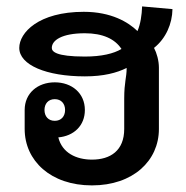

<svg xmlns="http://www.w3.org/2000/svg" viewBox="-20 -553 573 590"><path d="M148.3 -248.3C168.3 -248.3 180 -234.2 180 -215C180 -195.8 168.3 -181.7 148.3 -181.7C128.3 -181.7 116.7 -195.8 116.7 -215C116.7 -234.2 128.3 -248.3 148.3 -248.3ZM148.3 -300C95.8 -300 55.8 -266.7 55.8 -215V-156.7C55.8 -59.2 135.8 16.7 262.5 16.7C389.2 16.7 468.3 -59.2 468.3 -156.7V-345C468.3 -366.7 461.7 -390 453.3 -405.8C490 -435 509.2 -480 510 -525L416.7 -533.3C415.8 -506.7 411.7 -479.2 402.5 -457.5C374.2 -485 321.7 -516.7 237.5 -516.7C98.3 -516.7 39.2 -452.5 39.2 -405.8C39.2 -353.3 122.5 -318.3 240.8 -318.3C298.3 -318.3 339.2 -329.2 369.2 -344.2C369.2 -314.2 361.7 -301.7 361.7 -250V-156.7C361.7 -90 319.2 -62.5 262.5 -62.5C214.2 -62.5 170.8 -83.3 159.2 -130.8C206.7 -135 240.8 -166.7 240.8 -215C240.8 -266.7 200.8 -300 148.3 -300ZM139.2 -405.8C139.2 -429.2 170 -450.8 240.8 -450.8C295.8 -450.8 333.3 -433.3 353.3 -402.5C329.2 -388.3 292.5 -379.2 240.8 -379.2C150.8 -379.2 139.2 -395 139.2 -405.8Z"/></svg>

Font: Boon SemiBold
Style: Regular
Weight: 600
Designer: Sungsit Sawaiwan
Foundry: FontUni
Version: Version 2.0